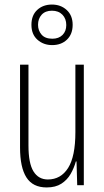

<svg xmlns="http://www.w3.org/2000/svg" viewBox="-20 -864 458 843"><path d="M348 -580V-51H319L316 -155H313Q305 -126 290 -100Q275 -74 249.5 -57.5Q224 -41 185 -41Q124 -41 96 -85Q68 -129 68 -216V-580H105V-225Q105 -147 127 -111.5Q149 -76 190 -76Q247 -76 279 -126.5Q311 -177 311 -284V-580ZM209 -666Q171 -666 144.5 -689.5Q118 -713 118 -755Q118 -797 143.5 -820.5Q169 -844 208 -844Q247 -844 273 -820Q299 -796 299 -755Q299 -714 274 -690Q249 -666 209 -666ZM210 -694Q238 -694 254.5 -710.5Q271 -727 271 -754Q271 -782 254 -799.5Q237 -817 208 -817Q179 -817 163 -799.5Q147 -782 147 -755Q147 -730 162.5 -712Q178 -694 210 -694Z"/></svg>

Font: Noto Sans Tamil UI ExtraCondensed ExtraLight
Style: Regular
Weight: 200
Width: 2
Designer: Jelle Bosma - Monotype Design Team
Foundry: Monotype Imaging Inc.
Version: Version 2.004; ttfautohint (v1.8.4.7-5d5b)